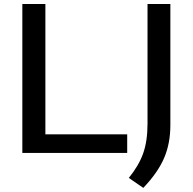

<svg xmlns="http://www.w3.org/2000/svg" viewBox="-20 -760 958 954"><path d="M91 0V-740H205.5V-92.5H612V0ZM692 173.5 620 124Q669 64 691 3Q713 -58 713 -146V-740H826.5V-138.5Q826.5 -47.5 795.5 25Q764.5 97.5 692 173.5Z"/></svg>

Font: Encode Sans Expanded Expanded Medium
Style: Regular
Weight: 500
Width: 7
Designer: Multiple Designers
Foundry: Impallari Type
Version: Version 3.000; ttfautohint (v1.8.3) -l 8 -r 50 -G 200 -x 14 